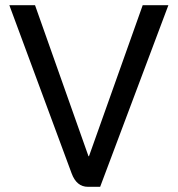

<svg xmlns="http://www.w3.org/2000/svg" viewBox="-20 -720 685 740"><path d="M256 -52 16 -700H115L321 -118H323L530 -700H629L366 0H319Q275 0 256 -52Z"/></svg>

Font: Bai Jamjuree Medium
Style: Regular
Weight: 500
Version: Version 1.000; ttfautohint (v1.6)